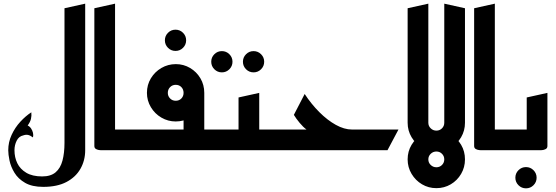

<svg xmlns="http://www.w3.org/2000/svg" viewBox="-20 -820 3033 1048"><path d="M332 -40V-775L445 -800V0ZM216 200Q155 200 117 178Q79 156 59 123Q39 90 32 56.5Q25 23 25 0Q25 -44 43.5 -84Q62 -124 91 -155.5Q120 -187 151 -207Q153 -188 149 -171Q145 -154 131 -135Q142 -130 149.5 -119Q157 -108 160 -95Q163 -82 160 -70Q145 -81 133 -83.5Q121 -86 107 -81Q83 -76 71 -52Q59 -28 59 0Q59 39 74.5 71Q90 103 123.5 123Q157 143 210 143Q257 143 283.5 120.5Q310 98 321 56.5Q332 15 332 -40V-288L445 -313V0Q445 56 419 101.5Q393 147 342.5 173.5Q292 200 216 200Z M535 0Q535 0 525 -0.5Q515 -1 505 -6Q495 -11 495 -23V-775L608 -800V-113H715V0Z M938 -542Q914 -542 897 -559Q880 -576 880 -600Q880 -624 897 -641Q914 -658 938 -658Q962 -658 979 -641Q996 -624 996 -600Q996 -576 979 -559Q962 -542 938 -542Z M1035 0V-113H1215V0ZM675 0V-113H982V-241L1095 -313V-23Q1095 -11 1085 -6Q1075 -1 1065 -0.5Q1055 0 1055 0ZM939 -157Q897 -157 861 -178Q825 -199 803.5 -235Q782 -271 782 -313Q782 -357 803.5 -392.5Q825 -428 861 -449Q897 -470 940 -470Q982 -470 1017.5 -449Q1053 -428 1074 -392.5Q1095 -357 1095 -313Q1095 -270 1074 -234.5Q1053 -199 1017.5 -178Q982 -157 939 -157ZM939 -270Q958 -270 970 -282.5Q982 -295 982 -313Q982 -332 970 -344.5Q958 -357 939 -357Q921 -357 908.5 -344.5Q896 -332 896 -313Q896 -295 908.5 -282.5Q921 -270 939 -270Z M1364 -425Q1340 -425 1323 -442Q1306 -459 1306 -483Q1306 -507 1323 -524Q1340 -541 1364 -541Q1388 -541 1405 -524Q1422 -507 1422 -483Q1422 -459 1405 -442Q1388 -425 1364 -425ZM1191 -425Q1167 -425 1150 -442Q1133 -459 1133 -483Q1133 -507 1150 -524Q1167 -541 1191 -541Q1215 -541 1232 -524Q1249 -507 1249 -483Q1249 -459 1232 -442Q1215 -425 1191 -425Z M1295 0V-113H1515V0ZM1175 0V-113H1282V-288L1395 -313V-23Q1395 -11 1385 -6Q1375 -1 1365 -0.5Q1355 0 1355 0Z M1475 0V-113H1653Q1635 -126 1615.5 -149.5Q1596 -173 1584 -193L1643 -307Q1679 -252 1723 -208Q1767 -164 1813 -138.5Q1859 -113 1901 -113H2155L2095 0Z M2318 -93 2205 -150V-775L2318 -800Z M2362 7Q2319 7 2283.5 -14Q2248 -35 2226.5 -71Q2205 -107 2205 -150H2318Q2318 -132 2331 -119.5Q2344 -107 2362 -107Q2380 -107 2392.5 -119.5Q2405 -132 2405 -150H2518Q2518 -107 2497 -71Q2476 -35 2440.5 -14Q2405 7 2362 7ZM2405 -100V-800L2518 -775V-150ZM2362 207Q2319 207 2283.5 186Q2248 165 2226.5 129Q2205 93 2205 50Q2205 6 2226.5 -29.5Q2248 -65 2283.5 -86Q2319 -107 2362 -107Q2405 -107 2440.5 -86Q2476 -65 2497 -29.5Q2518 6 2518 50Q2518 93 2497 129Q2476 165 2440.5 186Q2405 207 2362 207ZM2362 93Q2380 93 2392.5 80.5Q2405 68 2405 50Q2405 32 2392.5 19.5Q2380 7 2362 7Q2344 7 2331 19.5Q2318 32 2318 50Q2318 68 2331 80.5Q2344 93 2362 93Z M2608 0Q2608 0 2598 -0.5Q2588 -1 2578 -6Q2568 -11 2568 -23V-775L2681 -800V-113H2788V0Z M2851 208Q2827 208 2810 191Q2793 174 2793 150Q2793 126 2810 109Q2827 92 2851 92Q2875 92 2892 109Q2909 126 2909 150Q2909 174 2892 191Q2875 208 2851 208Z M2748 0V-113H2855V-288L2968 -313V-23Q2968 -11 2958 -6Q2948 -1 2938 -0.5Q2928 0 2928 0Z"/></svg>

Font: Reem Kufi Fun Medium
Style: Regular
Weight: 500
Designer: Khaled Hosny
Version: Version 1.005